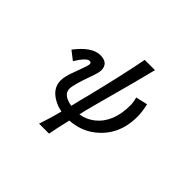

<svg xmlns="http://www.w3.org/2000/svg" viewBox="-184 -990 1368 1368"><g transform="rotate(45 500.0 -306.0)"><path d="M489.3 -47.9Q463.9 59.6 453.1 120.1H352.5Q384.8 24.4 404.3 -53.7Q361.3 -61.5 326.2 -81.1Q243.2 -127 243.2 -206.1Q243.2 -249 270.5 -318.4Q308.6 -418.9 308.6 -434.6Q308.6 -451.2 290 -451.2Q261.7 -451.2 208 -365.2L142.6 -416Q233.4 -534.2 316.4 -534.2Q397.5 -534.2 397.5 -461.9Q397.5 -437.5 378.9 -387.7Q329.1 -249 329.1 -209Q329.1 -148.4 424.8 -131.8L441.4 -201.2L459 -269.5Q531.2 -561.5 563.5 -733.4H667L655.3 -688.5Q622.1 -556.6 591.8 -446.3Q537.1 -246.1 519.5 -175.8L508.8 -129.9Q568.4 -138.7 617.2 -176.8Q720.7 -259.8 720.7 -431.6Q720.7 -463.9 710 -501L798.8 -521.5Q813.5 -460 813.5 -411.1Q813.5 -217.8 671.9 -112.3Q594.7 -54.7 489.3 -47.9Z"/></g></svg>

Font: MotoyaLCedar
Style: W3 mono
Weight: 400
Version: Version 1.01